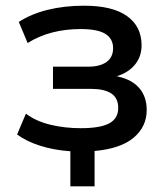

<svg xmlns="http://www.w3.org/2000/svg" viewBox="-20 -523 589 674"><path d="M227 131V8Q169 4 120.5 -11.5Q72 -27 40 -51L71 -124Q107 -97 157.5 -85Q208 -73 263 -73Q332 -73 363.5 -90Q395 -107 395 -144Q395 -179 370.5 -195Q346 -211 300 -211H166V-289H291Q331 -289 354 -305.5Q377 -322 377 -354Q377 -387 350 -404Q323 -421 263 -421Q210 -421 163.5 -409Q117 -397 77 -372L46 -446Q89 -474 147.5 -488.5Q206 -503 275 -503Q375 -503 426 -466.5Q477 -430 477 -364Q477 -323 452 -294Q427 -265 382 -253L380 -257Q437 -248 466 -217Q495 -186 495 -137Q495 -78 449 -39.5Q403 -1 312 7V131Z"/></svg>

Font: Nunito Sans 9pt SemiBold
Style: Regular
Weight: 600
Version: Version 3.101;gftools[0.9.27]